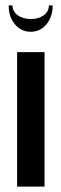

<svg xmlns="http://www.w3.org/2000/svg" viewBox="-20 -687 226 707"><path d="M144 -495V0H43V-495ZM160 -667H174Q174 -625 151 -597.5Q128 -570 93 -570Q58 -570 35 -597.5Q12 -625 12 -667H26Q26 -645 45 -631Q64 -617 94 -617Q123 -617 141.5 -631Q160 -645 160 -667Z"/></svg>

Font: Moniqa Extra Bold Narrow Heading
Style: Regular
Weight: 800
Width: 4
Designer: Rajesh Rajput
Foundry: Rajesh Rajput
Version: Version 1.000;December 15, 2022;FontCreator 14.0.0.2794 32-b